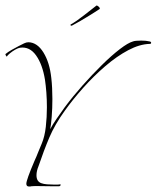

<svg xmlns="http://www.w3.org/2000/svg" viewBox="-48 -679 571 700"><path d="M58 1Q48 1 48 -9Q48 -23 78 -93Q85 -108 91.5 -125Q98 -142 104 -155Q115 -181 119 -216.5Q123 -252 123 -288Q123 -316 121 -342Q119 -368 116 -388Q107 -444 83.5 -477Q60 -510 25 -505Q18 -504 7.5 -498Q-3 -492 -12 -484.5Q-21 -477 -23 -473Q-24 -472 -26.5 -476.5Q-29 -481 -28 -482Q-20 -489 -4 -498Q12 -507 20 -511Q32 -517 40 -521Q48 -525 56 -525Q88 -524 110.5 -487.5Q133 -451 139 -395Q141 -378 142 -358Q143 -338 143 -318Q143 -284 140.5 -253Q138 -222 135 -208Q144 -225 158 -245.5Q172 -266 188 -288Q217 -327 252.5 -367Q288 -407 323.5 -442Q359 -477 389 -500Q419 -523 437 -528Q445 -531 467 -531Q485 -531 497 -528Q503 -527 503 -523Q503 -519 498 -519Q461 -518 419.5 -496Q378 -474 336 -438Q294 -402 256 -359.5Q218 -317 188 -275Q152 -225 132 -178Q112 -131 92 -72Q89 -65 87 -56.5Q85 -48 85 -40Q85 -17 103 -11Q111 -8 123.5 -7Q136 -6 148 -6Q155 -6 161 -6Q167 -6 171 -7Q173 -7 173 -6Q173 0 167 0Q155 0 135.5 0Q116 0 97 -0.5Q78 -1 67 0Q64 1 58 1ZM215 -586Q211 -584 209.5 -586.5Q208 -589 210 -590Q230 -601 258 -623Q286 -645 304 -659Q307 -659 311.5 -655Q316 -651 316 -648Q316 -647 315.5 -646.5Q315 -646 315 -646Q303 -638 283 -625.5Q263 -613 244 -602Q225 -591 215 -586Z"/></svg>

Font: Explora
Style: Regular
Weight: 400
Designer: Robert E. Leuschke
Foundry: Robert E. Leuschke
Version: Version 1.010